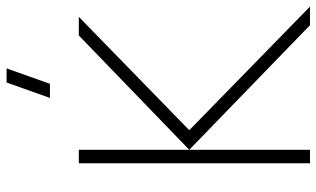

<svg xmlns="http://www.w3.org/2000/svg" viewBox="-214 -772 985 598"><g transform="rotate(-90 279.0 -472.5)"><path d="M70 0V-720H112V-376L468 -720H526L173 -376L558 0H500L112 -376V0ZM317.5 -810H273.5L321.5 -945H365.5Z"/></g></svg>

Font: Manrope
Style: Regular
Weight: 400
Designer: Mikhail Sharanda
Foundry: Mikhail Sharanda
Version: Version 4.503